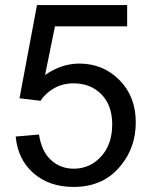

<svg xmlns="http://www.w3.org/2000/svg" viewBox="-20 -726 596 758"><path d="M42 -187 134 -195Q144 -128 181.5 -94Q219 -60 271 -60Q335 -60 379 -108Q423 -156 423 -235Q423 -310 380.5 -353.5Q338 -397 270 -397Q228 -397 193.5 -377.5Q159 -358 140 -328L57 -338L126 -706H482V-622H197L158 -430Q223 -475 293 -475Q387 -475 451.5 -410Q516 -345 516 -243Q516 -146 459 -75Q391 12 271 12Q174 12 112 -42.5Q50 -97 42 -187Z"/></svg>

Font: Ekushey Amar Desh
Style: Regular
Weight: 400
Designer: Al Mamun Sumon
Foundry: Al Mamun Sumon
Version: Version 1.0